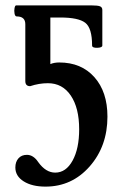

<svg xmlns="http://www.w3.org/2000/svg" viewBox="-20 -684 456 713"><path d="M149 9Q99 9 68 -10.5Q37 -30 37 -62Q37 -83 48.5 -96Q60 -109 80 -109Q104 -109 122 -82Q150 -43 185 -43Q225 -43 249.5 -87.5Q274 -132 274 -204Q274 -283 243 -329Q212 -375 158 -375Q125 -375 92 -364Q74 -364 74 -383V-594Q74 -623 42 -623Q36 -623 34 -633.5Q32 -644 34 -654Q36 -664 40 -664H319Q343 -664 351.5 -660.5Q360 -657 360 -647V-515Q360 -507 341 -506.5Q322 -506 322 -515Q322 -580 296.5 -599.5Q271 -619 204 -619H167V-446Q181 -452 200 -452Q282 -452 330.5 -397.5Q379 -343 379 -251Q379 -141 313 -66Q247 9 149 9Z"/></svg>

Font: Junicode Cond Medium
Style: Regular
Weight: 500
Width: 3
Designer: Peter S. Baker
Version: Version 2.201